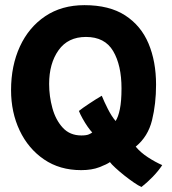

<svg xmlns="http://www.w3.org/2000/svg" viewBox="-20 -670 686 764"><path d="M543 74Q531 69 512.5 56.2Q494 43.5 474.2 27.8Q454.5 12 438.8 -2.5Q423 -17 417.5 -25Q406 -16.5 375.8 -4.8Q345.5 7 303 7Q217.5 7 155 -35.8Q92.5 -78.5 58.2 -150.8Q24 -223 24 -311.5Q24 -408.5 59.2 -485Q94.5 -561.5 160 -605.5Q225.5 -649.5 316 -649.5Q415 -649.5 478 -608.8Q541 -568 571 -496.8Q601 -425.5 601 -333Q601 -257 585 -191.8Q569 -126.5 520 -86.5Q539.5 -63 568.8 -44Q598 -25 625.5 -13Q611 9.5 587.8 33.5Q564.5 57.5 543 74ZM347 -143Q340 -150 329.2 -165.2Q318.5 -180.5 308.8 -198Q299 -215.5 294 -228.5Q307.5 -239.5 335.8 -258.2Q364 -277 385 -289Q394 -266.5 408.8 -237.2Q423.5 -208 440 -188.5Q450.5 -204 457 -235.8Q463.5 -267.5 463.5 -318.5Q463.5 -410.5 430.2 -466.8Q397 -523 322 -523Q250.5 -523 213 -470.2Q175.5 -417.5 175.5 -336Q175.5 -287 188.5 -239.8Q201.5 -192.5 229.8 -161.8Q258 -131 304 -131Q324 -131 334 -135.5Q344 -140 347 -143Z"/></svg>

Font: Grandstander
Style: Bold
Weight: 700
Designer: Tyler Finck
Foundry: Etcetera Type Co
Version: Version 1.200; ttfautohint (v1.8.3)